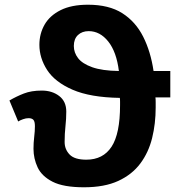

<svg xmlns="http://www.w3.org/2000/svg" viewBox="-20 -785 772 814"><path d="M336 9Q249 9 203 -14.5Q157 -38 139.5 -75.5Q122 -113 122 -154Q122 -180 125 -204.5Q128 -229 128 -250Q128 -270 121.5 -277Q115 -284 101 -284Q90 -284 77.5 -279.5Q65 -275 57 -270L20 -359Q49 -376 81 -388.5Q113 -401 157 -401Q201 -401 231 -378Q261 -355 261 -312Q261 -281 257.5 -249.5Q254 -218 254 -183Q254 -152 275 -130Q296 -108 346 -108Q417 -108 453 -163Q489 -218 489 -339Q489 -343 489 -354Q489 -365 488 -370Q363 -372 288 -404.5Q213 -437 180 -488Q147 -539 147 -595Q147 -642 169 -680.5Q191 -719 237 -742Q283 -765 353 -765Q442 -765 498.5 -729Q555 -693 587 -629.5Q619 -566 631 -484H702V-372H639Q640 -365 640 -351Q640 -337 640 -329Q640 -261 625 -200Q610 -139 575 -92Q540 -45 481.5 -18Q423 9 336 9ZM484 -484Q474 -565 439 -609Q404 -653 356 -653Q328 -653 310.5 -636.5Q293 -620 293 -590Q293 -562 311 -538.5Q329 -515 371 -500Q413 -485 484 -484Z"/></svg>

Font: RS Noto Sans
Style: Bold
Weight: 700
Designer: Monotype Design Team
Foundry: Monotype Imaging Inc.
Version: Version 3.10